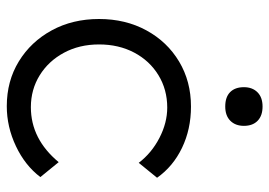

<svg xmlns="http://www.w3.org/2000/svg" viewBox="-134 -650 794 566"><g transform="rotate(90 263.0 -367.0)"><path d="M293 10Q219 10 161 -25.5Q103 -61 69.5 -122.5Q36 -184 36 -262Q36 -340 69.5 -401.5Q103 -463 161.5 -498Q220 -533 294 -533Q361 -533 416 -506.5Q471 -480 504 -433L460 -379Q431 -417 386.5 -440Q342 -463 297 -463Q244 -463 201.5 -437Q159 -411 135 -365.5Q111 -320 111 -262Q111 -204 135.5 -158.5Q160 -113 202 -87Q244 -61 296 -61Q390 -61 458 -143L502 -89Q468 -44 411 -17Q354 10 293 10ZM294 -634Q266 -634 251.5 -648.5Q237 -663 237 -689Q237 -714 252 -729Q267 -744 294 -744Q321 -744 336 -729.5Q351 -715 351 -689Q351 -664 336 -649Q321 -634 294 -634Z"/></g></svg>

Font: Lexend Deca Light
Style: Regular
Weight: 300
Designer: Bonnie Shaver-Troup, Thomas Jockin
Foundry: Lexend
Version: Version 1.008; ttfautohint (v1.8.4.7-5d5b)